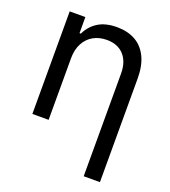

<svg xmlns="http://www.w3.org/2000/svg" viewBox="-135 -636 826 933"><g transform="rotate(20 278.5 -169.0)"><path d="M151.4 0H67.4V-530.3H148.4V-447.3H155.3Q175.3 -489.7 213.6 -513.4Q252 -537.1 310.5 -537.1Q365.2 -537.1 405.3 -514.9Q445.3 -492.7 467.3 -447.8Q489.3 -402.8 489.3 -336.9V199.2H405.3V-331.1Q405.3 -392.6 373.5 -427.2Q341.8 -461.9 285.2 -461.9Q246.6 -461.9 216.3 -445.1Q186 -428.2 168.7 -395.8Q151.4 -363.3 151.4 -318.4Z"/></g></svg>

Font: Pretendard GOV
Style: Regular
Weight: 400
Designer: Base glyphs from Inter by Rasmus Andersson; Hangeul glyphs from Noto Sans CJK(Source Han Sans) by Jang Soo-young and Kan
Foundry: Kil Hyung-jin
Version: Version 1.309